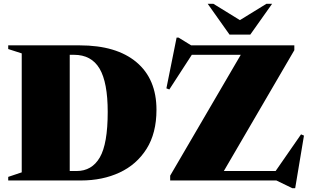

<svg xmlns="http://www.w3.org/2000/svg" viewBox="-20 -955 1635 1016"><path d="M23.5 0V-19L95 -43V-672.5L23.5 -695.5V-715H401.5Q596 -715 702 -626Q808 -537 808 -374Q808 -250.5 755.5 -167.2Q703 -84 612.8 -42Q522.5 0 408.5 0ZM550 -362.5Q550 -519 506.8 -592Q463.5 -665 371.5 -665H349V-50H385Q466.5 -50 508.2 -122Q550 -194 550 -362.5ZM1537.5 -715V-689.5L1164.5 -50H1438.5L1573 -244L1588.5 -237.5L1542 41H1527L1442.5 0H880.5V-25.5L1254 -665H995L876 -481.5L860.5 -487.5L914.5 -756H925L991.5 -715ZM1420 -935 1304.5 -772H1194.5L1079 -935H1109L1249.5 -848.5L1390 -935Z"/></svg>

Font: Newsreader Display ExtraBold
Style: Regular
Weight: 800
Designer: Hugues Gentile
Foundry: Production Type
Version: Version 1.001